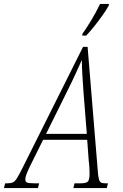

<svg xmlns="http://www.w3.org/2000/svg" viewBox="-75 -951 620 971"><path d="M-55 0 -49 -24H-36Q-20 -24 -10 -28.5Q0 -33 10.5 -49.5Q21 -66 39 -102L345 -714H368L419 -93Q421 -62 424.5 -47.5Q428 -33 435 -28.5Q442 -24 457 -24H471L465 0H296L302 -24H334Q361 -24 369.5 -33Q378 -42 378 -75Q378 -83 377 -102.5Q376 -122 374 -135L366 -244H143L76 -109Q63 -82 58 -67.5Q53 -53 53 -44Q53 -32 61.5 -28Q70 -24 98 -24H123L117 0ZM265 -490 158 -274H364L347 -489Q344 -533 341.5 -572.5Q339 -612 339 -648Q323 -612 306 -575Q289 -538 265 -490ZM341 -771 342 -780Q364 -811 388 -851Q412 -891 431 -931H476L475 -923Q463 -901 443.5 -873.5Q424 -846 402.5 -819Q381 -792 361 -771Z"/></svg>

Font: Noto Serif ExtraCondensed ExtraLight
Style: Italic
Weight: 200
Width: 2
Italic angle: -12°
Designer: Monotype Design Team
Foundry: Monotype Imaging Inc.
Version: Version 2.014; ttfautohint (v1.8.4.7-5d5b)